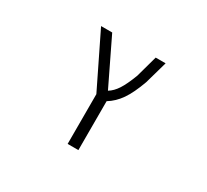

<svg xmlns="http://www.w3.org/2000/svg" viewBox="-145 -748 1290 1195"><g transform="rotate(30 500.0 -150.5)"><path d="M506.8 -192.4Q539.1 -211.9 564.5 -251Q589.8 -290 618.2 -364.3L661.1 -519.5H732.4L686.5 -357.4Q653.3 -265.6 617.7 -213.9Q582 -162.1 532.2 -131.8V219.7H455.1V-137.7L268.6 -519.5H348.6Z"/></g></svg>

Font: Gen Shin Gothic Monospace Normal
Style: Regular
Weight: 350
Designer: [Source Han Sans]
Ryoko NISHIZUKA  (kana & ideographs); Paul D. Hunt (Latin, Greek & Cyrillic); Wenlong ZHANG  (bopomofo
Version: Version 1.002.20150607